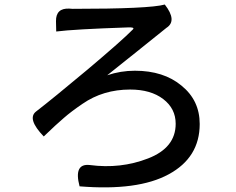

<svg xmlns="http://www.w3.org/2000/svg" viewBox="-20 -776 1040 847"><path d="M566 -646Q577 -657 542 -655Q306 -647 228 -637L227 -682Q226 -741 286 -738L300 -737Q640 -737 707 -756Q763 -684 714 -653Q677 -624 582 -547Q487 -471 453 -444Q512 -464 575 -464Q702 -464 781 -398Q861 -333 861 -229Q861 -81 724 -7Q588 67 331 46Q304 -56 376 -48Q512 -30 633 -77Q755 -124 755 -230Q755 -297 700 -339Q645 -381 554 -381Q435 -381 344 -318Q294 -284 262 -256Q230 -229 173 -174Q98 -252 139 -284Q213 -341 366 -469Q519 -598 566 -646Z"/></svg>

Font: Swei Half Moon CJK TC
Style: Medium
Weight: 500
Version: Version 2.125